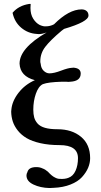

<svg xmlns="http://www.w3.org/2000/svg" viewBox="-20 -718 505 963"><path d="M371.1 75.2Q371.1 9.8 278.8 9.8Q225.1 9.8 182.9 0.2Q140.6 -9.3 113.8 -25.1Q86.9 -41 69.3 -63.2Q51.8 -85.4 44.2 -108.6Q36.6 -131.8 36.1 -158.2Q36.1 -165 37.1 -168.9Q41 -211.4 73 -252.7Q105 -293.9 154.8 -315.9Q81.1 -335.4 78.1 -398.9Q78.1 -476.6 213.9 -555.2Q190.9 -546.9 174.8 -546.9Q168 -546.9 163.1 -547.9Q119.6 -550.8 86.2 -579.1Q52.7 -607.4 43 -653.8Q73.2 -689.9 126 -698.2H133.8Q132.8 -692.4 132.8 -678.2Q132.8 -646 146.5 -624.3Q160.2 -602.5 179.2 -592.8Q197.8 -584.5 210 -585.9Q231.9 -585.9 251 -596.2Q325.7 -670.9 389.2 -670.9Q404.8 -670.9 414.3 -662.8Q423.8 -654.8 423.8 -640.1Q423.8 -608.9 301.8 -573.2Q299.8 -571.8 297.4 -570.1Q294.9 -568.4 292.2 -566.2Q289.6 -564 288.1 -563Q232.4 -516.1 207.3 -483.4Q182.1 -450.7 182.1 -410.2Q182.1 -403.8 184.1 -397.9Q186 -375 199.5 -362.5Q212.9 -350.1 228 -350.1Q251 -350.1 286.6 -363.8Q322.3 -377.4 340.8 -377.9Q348.6 -379.4 355 -377.9Q384.8 -373.5 384.8 -349.1Q384.8 -311 333 -308.1Q323.2 -306.6 312 -308.1H290Q221.7 -306.2 194.8 -295.9Q172.9 -285.2 159.9 -248Q147 -210.9 147 -168Q147 -145 151.6 -128.7Q156.2 -112.3 168.7 -98.1Q181.2 -84 205.8 -76.9Q230.5 -69.8 268.1 -69.8Q340.8 -69.8 386.5 -31.7Q432.1 6.3 432.1 75.2Q432.1 99.6 421.9 123.8Q411.6 147.9 391.1 170.4Q370.6 192.9 333.7 207.5Q296.9 222.2 249 224.1Q242.2 225.1 228 225.1Q182.6 224.1 147.7 207.5Q112.8 190.9 112.8 162.1Q112.8 153.3 117.2 146Q123.5 120.1 162.1 120.1Q180.2 120.1 193.8 127Q206.5 131.3 220.2 143.1Q240.2 165 254.9 171.9Q267.6 179.2 280.8 179.2Q306.2 180.7 323.2 173.8Q346.7 165.5 358.9 138.4Q371.1 111.3 371.1 75.2Z"/></svg>

Font: Common Serif SemiBold
Style: Regular
Weight: 600
Designer: Philipp H. Poll, Khaled Hosny
Foundry: Stefan Peev, Context Ltd.
Version: Version 1.026